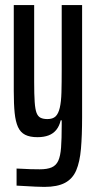

<svg xmlns="http://www.w3.org/2000/svg" viewBox="-20 -530 380 753"><path d="M154 203Q137 203 119 202Q101 201 82.5 200Q64 199 45 198V131Q54 131 68 132Q82 133 100 133.5Q118 134 136 134Q165 134 182.5 126.5Q200 119 208.5 100.5Q217 82 219.5 48.5Q222 15 222 -38V-58H218Q213 -36 201 -21Q189 -6 170.5 1Q152 8 127 8Q97 8 78.5 -1.5Q60 -11 50.5 -32Q41 -53 37.5 -87Q34 -121 34 -173V-510H114V-209Q114 -160 116 -130.5Q118 -101 123.5 -87Q129 -73 139.5 -68Q150 -63 166 -63Q187 -63 198 -73.5Q209 -84 214.5 -107.5Q220 -131 221 -168Q222 -205 222 -258V-510H302V-71Q302 2 297.5 53.5Q293 105 279 138Q265 171 235 187Q205 203 154 203Z"/></svg>

Font: Saira UltraCondensed SemiBold
Style: Regular
Weight: 600
Width: 1
Designer: Hector Gatti with collaboration of the Omnibus-Type team
Foundry: Omnibus-Type
Version: Version 1.101